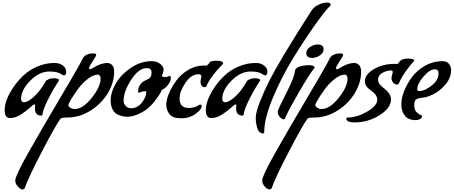

<svg xmlns="http://www.w3.org/2000/svg" viewBox="-20 -872 3509 1485"><path d="M250 -35 252 -56Q252 -64 246 -64Q237 -64 209.5 -38Q182 -12 140.5 14.5Q99 41 57.5 41Q16 41 16 -20Q16 -96 82 -195Q116 -245 160.5 -287.5Q205 -330 269 -357.5Q333 -385 403 -385Q440 -385 466 -365.5Q492 -346 492 -317.5Q492 -289 475 -289Q466 -289 451 -300Q423 -319 363 -319Q284 -319 213.5 -247.5Q143 -176 143 -106Q143 -97 148.5 -89Q154 -81 164 -81Q194 -81 241 -122.5Q288 -164 333 -242Q336 -251 355 -259Q374 -267 400 -267Q437 -264 437 -251Q437 -250 429.5 -238.5Q422 -227 403 -197Q384 -167 349.5 -98.5Q315 -30 309 10Q308 22 299 22Q250 22 250 -35Z M500 37Q455 37 448 46Q414 90 307.5 294Q201 498 172 581Q168 593 153 593Q138 593 118 571Q98 549 98 524Q98 489 198 311.5Q298 134 435.5 -98Q573 -330 596.5 -374.5Q620 -419 621 -421.5Q622 -424 628 -431.5Q634 -439 642 -444Q665 -459 703 -459Q724 -459 724 -446Q724 -440 696.5 -398Q669 -356 669 -346Q669 -336 676 -336Q683 -336 702 -348Q761 -385 811 -385Q831 -385 847 -369Q863 -353 863 -316Q863 -235 815 -153.5Q767 -72 681.5 -17.5Q596 37 500 37ZM758 -264Q758 -278 752 -286.5Q746 -295 737 -295Q701 -295 658 -261Q615 -227 583.5 -184Q552 -141 530.5 -105Q509 -69 509 -59Q509 -49 523.5 -39Q538 -29 558 -29Q621 -29 689.5 -115Q758 -201 758 -264Z M888 13Q865 2 850.5 -26Q836 -54 836 -95Q836 -159 877.5 -229Q919 -299 994.5 -349Q1070 -399 1154 -399Q1193 -399 1219 -378Q1245 -357 1245 -336.5Q1245 -316 1239 -304Q1233 -292 1233 -288Q1233 -276 1252 -276Q1271 -276 1281 -281Q1291 -286 1293 -286Q1301 -286 1301 -265.5Q1301 -245 1281 -217.5Q1261 -190 1232 -177Q1228 -169 1221 -154.5Q1214 -140 1188 -104.5Q1162 -69 1132.5 -41.5Q1103 -14 1054.5 8.5Q1006 31 966 31Q926 31 888 13ZM1111 -159Q1111 -167 1102 -167Q1089 -167 1072.5 -161Q1056 -155 1054 -155Q1048 -155 1048 -164Q1048 -203 1076 -231Q1087 -243 1108 -251.5Q1129 -260 1140.5 -271.5Q1152 -283 1152 -311Q1152 -345 1116 -345Q1052 -345 994 -254.5Q936 -164 936 -93Q936 -69 952.5 -52Q969 -35 992 -35Q1044 -35 1077.5 -78.5Q1111 -122 1111 -159Z M1552 -365 1569 -364Q1586 -364 1596 -381Q1604 -403 1655 -402.5Q1706 -402 1706 -381Q1706 -378 1683 -355Q1660 -332 1627 -289.5Q1594 -247 1576 -204Q1574 -198 1560.5 -198Q1547 -198 1539 -210.5Q1531 -223 1531 -237.5Q1531 -252 1534.5 -263Q1538 -274 1538 -279Q1538 -298 1517 -298Q1459 -298 1414 -231.5Q1369 -165 1369 -110Q1369 -37 1440 -37Q1483 -37 1515 -57Q1522 -63 1529 -63Q1540 -63 1540 -52Q1540 -26 1493 8.5Q1446 43 1380.5 43Q1315 43 1290.5 10.5Q1266 -22 1266 -61.5Q1266 -101 1287.5 -151Q1309 -201 1344.5 -249.5Q1380 -298 1436 -331.5Q1492 -365 1552 -365Z M1806 -35 1808 -56Q1808 -64 1802 -64Q1793 -64 1765.5 -38Q1738 -12 1696.5 14.5Q1655 41 1613.5 41Q1572 41 1572 -20Q1572 -96 1638 -195Q1672 -245 1716.5 -287.5Q1761 -330 1825 -357.5Q1889 -385 1959 -385Q1996 -385 2022 -365.5Q2048 -346 2048 -317.5Q2048 -289 2031 -289Q2022 -289 2007 -300Q1979 -319 1919 -319Q1840 -319 1769.5 -247.5Q1699 -176 1699 -106Q1699 -97 1704.5 -89Q1710 -81 1720 -81Q1750 -81 1797 -122.5Q1844 -164 1889 -242Q1892 -251 1911 -259Q1930 -267 1956 -267Q1993 -264 1993 -251Q1993 -250 1985.5 -238.5Q1978 -227 1959 -197Q1940 -167 1905.5 -98.5Q1871 -30 1865 10Q1864 22 1855 22Q1806 22 1806 -35Z M2176 -448Q2280 -621 2390 -791Q2407 -818 2443 -835Q2479 -852 2508 -852Q2537 -852 2538 -836Q2538 -831 2532 -825Q2498 -794 2418 -681.5Q2338 -569 2248.5 -424Q2159 -279 2091.5 -118Q2024 43 2024 145Q2024 160 2015 160Q1998 160 1986 147.5Q1974 135 1969 116Q1958 78 1958 38Q1958 -2 1991 -86.5Q2024 -171 2065 -251Q2106 -331 2176 -448Z M2176 51Q2162 51 2145 33.5Q2128 16 2128 -9Q2128 -23 2193.5 -150.5Q2259 -278 2261 -323Q2261 -337 2279 -349Q2311 -368 2374 -368Q2386 -368 2399.5 -363.5Q2413 -359 2413 -351Q2413 -347 2410 -344Q2372 -296 2299 -171Q2226 -46 2189 32Q2184 51 2176 51ZM2395 -424Q2351 -424 2349 -459V-460Q2349 -490 2378.5 -509Q2408 -528 2437 -528Q2481 -528 2483 -493Q2483 -463 2454 -443.5Q2425 -424 2395 -424Z M2410 37Q2365 37 2358 46Q2324 90 2217.5 294Q2111 498 2082 581Q2078 593 2063 593Q2048 593 2028 571Q2008 549 2008 524Q2008 489 2108 311.5Q2208 134 2345.5 -98Q2483 -330 2506.5 -374.5Q2530 -419 2531 -421.5Q2532 -424 2538 -431.5Q2544 -439 2552 -444Q2575 -459 2613 -459Q2634 -459 2634 -446Q2634 -440 2606.5 -398Q2579 -356 2579 -346Q2579 -336 2586 -336Q2593 -336 2612 -348Q2671 -385 2721 -385Q2741 -385 2757 -369Q2773 -353 2773 -316Q2773 -235 2725 -153.5Q2677 -72 2591.5 -17.5Q2506 37 2410 37ZM2668 -264Q2668 -278 2662 -286.5Q2656 -295 2647 -295Q2611 -295 2568 -261Q2525 -227 2493.5 -184Q2462 -141 2440.5 -105Q2419 -69 2419 -59Q2419 -49 2433.5 -39Q2448 -29 2468 -29Q2531 -29 2599.5 -115Q2668 -201 2668 -264Z M2658 47Q2658 39 2669 37Q2739 37 2818.5 -8Q2898 -53 2898 -102Q2898 -138 2850 -171.5Q2802 -205 2802 -242Q2802 -297 2872 -337.5Q2942 -378 3031 -378Q3047 -378 3052 -377.5Q3057 -377 3061.5 -383.5Q3066 -390 3072 -398Q3078 -406 3094 -412.5Q3110 -419 3132 -419Q3183 -419 3183 -404Q3183 -401 3182 -399Q3166 -385 3125 -330Q3084 -275 3065 -227Q3061 -218 3047.5 -218Q3034 -218 3021 -233.5Q3008 -249 3008 -263.5Q3008 -278 3013 -294.5Q3018 -311 3018 -314Q3018 -327 3002 -327Q2971 -327 2937.5 -308.5Q2904 -290 2904 -255Q2904 -221 2954 -186Q2973 -172 2988.5 -150Q3004 -128 3004 -104Q3004 -36 2915 19.5Q2826 75 2722 75Q2663 75 2658 47Z M3196 57Q3138 57 3111 22.5Q3084 -12 3084 -62.5Q3084 -113 3106 -168.5Q3128 -224 3166.5 -276Q3205 -328 3267.5 -363.5Q3330 -399 3402 -399Q3435 -399 3452 -378.5Q3469 -358 3469 -330Q3469 -272 3428 -222Q3387 -172 3337 -146Q3287 -120 3248.5 -116.5Q3210 -113 3197 -102Q3184 -91 3184 -58Q3184 -25 3199 -8Q3214 9 3229 15Q3244 21 3244 27Q3244 41 3229 49Q3214 57 3196 57ZM3372 -305Q3372 -336 3344 -336Q3304 -336 3255.5 -280Q3207 -224 3207 -179Q3207 -168 3224 -168Q3265 -168 3318.5 -210Q3372 -252 3372 -305Z"/></svg>

Font: Condiment
Style: Regular
Weight: 400
Designer: Angel Koziupa, Alejandro Paul
Foundry: Angel Koziupa, Alejandro Paul
Version: Version 1.001